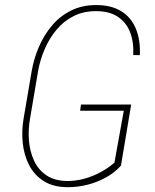

<svg xmlns="http://www.w3.org/2000/svg" viewBox="-20 -741 623 771"><path d="M506.8 -321.3 465.8 -76.2Q440.4 -47.4 405 -28.1Q369.6 -8.8 330.6 1Q291.5 10.7 252.9 10.7Q194.8 10.7 156.2 -13.4Q117.7 -37.6 96.9 -77.9Q76.2 -118.2 71.3 -167.2Q66.4 -216.3 74.7 -264.6L107.4 -456.5Q116.2 -506.8 136.7 -554Q157.2 -601.1 189 -638.7Q220.7 -676.3 265.1 -698.5Q309.6 -720.7 366.2 -720.7Q426.8 -720.7 466.8 -696Q506.8 -671.4 525.6 -625.7Q544.4 -580.1 541.5 -519.5L515.1 -520Q517.6 -573.7 502 -612.8Q486.3 -651.9 452.4 -674.1Q418.5 -696.3 365.2 -696.3Q315.4 -696.3 275.9 -676.5Q236.3 -656.7 207.5 -622.3Q178.7 -587.9 160.2 -545.4Q141.6 -502.9 133.3 -457.5L100.6 -264.6Q92.8 -221.2 96.2 -177.2Q99.6 -133.3 116.7 -95.9Q133.8 -58.6 167.2 -36.4Q200.7 -14.2 252 -14.2Q285.2 -14.2 318.8 -23.4Q352.5 -32.7 383.3 -49.3Q414.1 -65.9 439.5 -87.9L477.1 -296.4H301.8L305.2 -321.3Z"/></svg>

Font: Roboto Condensed Thin
Style: Italic
Weight: 250
Italic angle: -12°
Designer: Christian Robertson
Foundry: Google
Version: Version 3.008; 2023